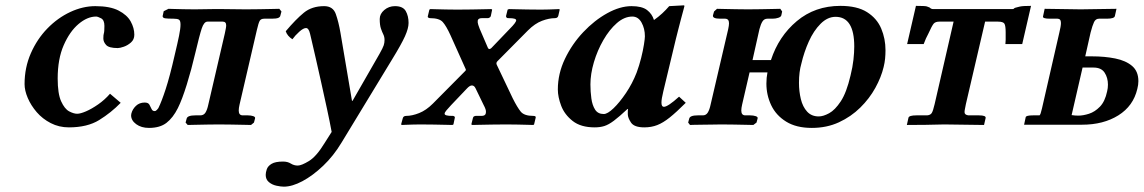

<svg xmlns="http://www.w3.org/2000/svg" viewBox="-20 -467 4283 719"><path d="M238 10Q201 10 170 -6Q139 -22 117.5 -47Q96 -72 84 -100Q72 -128 72 -152Q72 -214 95.5 -267.5Q119 -321 157.5 -360.5Q196 -400 243 -422Q290 -444 337 -444Q392 -444 424 -427.5Q456 -411 469.5 -386.5Q483 -362 483 -337Q483 -319 470.5 -308Q458 -297 443.5 -292Q429 -287 421 -287Q388 -287 377.5 -298.5Q367 -310 367 -323Q367 -337 369 -342.5Q371 -348 371 -370Q371 -392 358.5 -398.5Q346 -405 340 -405Q307 -405 274 -377Q241 -349 218.5 -297.5Q196 -246 196 -173Q196 -116 209 -87.5Q222 -59 239 -50Q256 -41 269 -41Q281 -41 302 -50Q323 -59 347.5 -76Q372 -93 392 -116L432 -82Q396 -45 351.5 -17.5Q307 10 238 10Z M522 -83Q535 -83 539.5 -75Q544 -67 547.5 -59Q551 -51 559 -51Q564 -51 568 -56Q572 -61 573 -62Q585 -86 600.5 -133.5Q616 -181 634 -260Q645 -306 650.5 -333Q656 -360 656 -375Q656 -390 650 -393.5Q644 -397 630 -397Q607 -397 598 -398.5Q589 -400 589 -407Q589 -409 590 -411L593 -425L611 -434Q611 -434 627 -433.5Q643 -433 666 -432.5Q689 -432 709 -432Q725 -432 745 -432.5Q765 -433 779.5 -433Q794 -433 794 -433Q794 -433 812 -433Q830 -433 855 -432.5Q880 -432 901 -432Q923 -432 952 -432.5Q981 -433 1003.5 -433.5Q1026 -434 1026 -434L1034 -424L1030 -409Q1029 -403 1022 -400Q1015 -397 998 -397H970Q957 -397 952.5 -389Q948 -381 942 -355L877 -75Q874 -62 874 -53Q874 -35 889 -35H908Q920 -35 928.5 -32Q937 -29 935 -23L931 -8L920 1Q920 1 898 0.5Q876 0 847.5 -0.5Q819 -1 799 -1Q782 -1 754 -0.5Q726 0 704.5 0.5Q683 1 683 1L675 -8L679 -23Q682 -35 712 -35H730Q743 -35 749.5 -45.5Q756 -56 760 -75L822 -342Q824 -352 825.5 -359.5Q827 -367 827 -372Q827 -386 814 -386H757Q744 -386 735.5 -360.5Q727 -335 711 -267Q697 -207 679.5 -150.5Q662 -94 646 -62Q628 -26 603.5 -7Q579 12 538 12Q509 12 490 -2Q471 -16 471 -35Q471 -37 471.5 -39Q472 -41 472 -42Q476 -58 489 -70.5Q502 -83 522 -83Z M1255 -344 1298 -90 1300 -89 1401 -265Q1414 -288 1417 -297.5Q1420 -307 1420 -317Q1420 -329 1415.5 -338Q1411 -347 1406.5 -360Q1402 -373 1402 -396Q1402 -415 1419 -429.5Q1436 -444 1459 -444Q1489 -444 1499.5 -425.5Q1510 -407 1510 -381Q1510 -361 1496.5 -331Q1483 -301 1448 -244L1259 67Q1229 117 1190 154Q1151 191 1112.5 211.5Q1074 232 1043 232Q1032 232 1015.5 228.5Q999 225 987 215Q975 205 975 188Q975 179 979 167Q983 155 997 146.5Q1011 138 1040 138Q1057 138 1069 145.5Q1081 153 1095 153Q1109 153 1137 136Q1165 119 1196 68L1222 27Q1215 -11 1204.5 -59.5Q1194 -108 1183 -157.5Q1172 -207 1162.5 -248.5Q1153 -290 1147 -315.5Q1141 -341 1141 -341Q1136 -362 1126 -362Q1116 -362 1100.5 -348Q1085 -334 1075 -320Q1056 -332 1050 -350Q1088 -395 1118 -419.5Q1148 -444 1194 -444Q1227 -444 1237.5 -414.5Q1248 -385 1255 -344Z M1669 -73Q1659 -62 1652 -54Q1645 -46 1645 -41Q1645 -33 1673 -33H1677Q1685 -31 1683 -25L1678 -1L1674 1Q1674 1 1653.5 0.5Q1633 0 1605 -0.5Q1577 -1 1553 -1Q1540 -1 1524 -0.5Q1508 0 1496.5 0.5Q1485 1 1485 1L1482 -1L1488 -23Q1490 -33 1501 -33Q1523 -33 1549.5 -43.5Q1576 -54 1601 -79L1721 -200Q1726 -204 1724 -208L1667 -335Q1651 -370 1638 -384.5Q1625 -399 1591 -399Q1587 -399 1584 -401Q1581 -403 1582 -406L1588 -431L1592 -433Q1592 -433 1609 -432.5Q1626 -432 1649.5 -431.5Q1673 -431 1692 -431Q1717 -431 1746.5 -431.5Q1776 -432 1798 -432.5Q1820 -433 1820 -433L1823 -431L1818 -407Q1817 -403 1813 -401Q1809 -399 1807 -399H1784Q1771 -399 1769 -390Q1768 -383 1771 -374Q1774 -365 1776 -360L1807 -288Q1811 -279 1820 -287L1889 -359Q1913 -383 1913 -391Q1913 -399 1886 -399H1882Q1875 -400 1875 -407L1881 -431L1886 -433Q1886 -433 1906 -432.5Q1926 -432 1954.5 -431.5Q1983 -431 2006 -431Q2019 -431 2035 -431.5Q2051 -432 2062.5 -432.5Q2074 -433 2074 -433L2076 -431L2071 -409Q2069 -399 2058 -399Q2036 -399 2009.5 -389Q1983 -379 1957 -353L1843 -238Q1837 -232 1840 -225L1900 -99Q1917 -65 1930 -49Q1943 -33 1977 -33Q1988 -33 1986 -26L1980 -1L1977 1Q1977 1 1960 0.5Q1943 0 1919.5 -0.5Q1896 -1 1876 -1Q1852 -1 1822 -0.5Q1792 0 1770.5 0.5Q1749 1 1749 1L1745 -1L1751 -25Q1752 -30 1755.5 -31.5Q1759 -33 1761 -33H1783Q1797 -33 1799 -42Q1801 -50 1798 -58.5Q1795 -67 1792 -72L1761 -136Q1756 -147 1747 -147Q1739 -147 1728 -135Z M2331 -39Q2331 -42 2331 -48Q2331 -54 2332 -58L2330 -59Q2299 -30 2279 -15Q2259 0 2243 5Q2227 10 2207 10Q2155 10 2124.5 -14Q2094 -38 2081.5 -71Q2069 -104 2069 -132Q2069 -191 2095.5 -246.5Q2122 -302 2164 -346.5Q2206 -391 2254 -417.5Q2302 -444 2345 -444Q2384 -444 2403 -429.5Q2422 -415 2429 -392Q2446 -404 2460 -417Q2474 -430 2486 -444L2541 -447Q2543 -447 2543 -444Q2543 -444 2539.5 -430.5Q2536 -417 2530.5 -397Q2525 -377 2520 -356.5Q2515 -336 2511 -321L2464 -125Q2457 -96 2457 -83Q2457 -67 2466 -67Q2481 -67 2523 -105L2548 -82Q2513 -47 2488 -27Q2463 -7 2441 1.5Q2419 10 2393 10Q2355 10 2343 -8Q2331 -26 2331 -39ZM2364 -195Q2374 -222 2381 -250Q2388 -278 2391.5 -300.5Q2395 -323 2395 -331Q2395 -360 2382.5 -382.5Q2370 -405 2348 -405Q2318 -405 2290 -380.5Q2262 -356 2239.5 -317Q2217 -278 2204 -234Q2191 -190 2191 -151Q2191 -124 2194.5 -98.5Q2198 -73 2208.5 -56.5Q2219 -40 2241 -40Q2255 -40 2277.5 -61.5Q2300 -83 2324 -118.5Q2348 -154 2364 -195Z M2707 -358Q2710 -372 2710 -380Q2710 -397 2695 -397H2677Q2647 -397 2650 -410L2654 -424L2665 -434Q2665 -434 2686.5 -433.5Q2708 -433 2735.5 -432.5Q2763 -432 2781 -432Q2801 -432 2829.5 -432.5Q2858 -433 2880 -433.5Q2902 -434 2902 -434L2909 -424L2906 -410Q2905 -404 2895 -400.5Q2885 -397 2873 -397H2854Q2842 -397 2835.5 -387Q2829 -377 2824 -358L2798 -242H2867Q2896 -331 2964 -388Q3032 -445 3127 -445Q3190 -445 3227 -421.5Q3264 -398 3280 -360Q3296 -322 3296 -279Q3296 -263 3294.5 -247.5Q3293 -232 3289 -216Q3280 -178 3258 -138Q3236 -98 3201.5 -64Q3167 -30 3121.5 -9Q3076 12 3020 12Q2962 12 2924 -11.5Q2886 -35 2868 -73Q2850 -111 2850 -154Q2850 -165 2851 -175.5Q2852 -186 2854 -196H2787L2759 -75Q2756 -62 2756 -53Q2756 -35 2771 -35H2789Q2801 -35 2810 -32Q2819 -29 2817 -23L2813 -8L2801 1Q2801 1 2779 0.5Q2757 0 2729 -0.5Q2701 -1 2681 -1Q2668 -1 2648.5 -0.5Q2629 0 2609.5 0Q2590 0 2577 0.5Q2564 1 2564 1L2557 -8L2561 -23Q2564 -35 2593 -35H2612Q2624 -35 2630.5 -45.5Q2637 -56 2641 -75ZM3109 -404Q3079 -404 3053 -378Q3027 -352 3009 -312Q2991 -272 2981 -229Q2972 -198 2972 -157Q2972 -125 2979 -96Q2986 -67 3002.5 -49Q3019 -31 3046 -31Q3063 -31 3085 -43Q3107 -55 3128.5 -87.5Q3150 -120 3165 -184Q3173 -216 3176 -243.5Q3179 -271 3179 -293Q3179 -404 3109 -404Z M3597 -77Q3595 -66 3593.5 -59Q3592 -52 3592 -47Q3592 -37 3606 -35H3646Q3673 -35 3671 -25L3665 1L3516 -1Q3487 0 3446 0.5Q3405 1 3376 1L3382 -26Q3384 -35 3412 -35H3452Q3464 -36 3469 -43.5Q3474 -51 3480 -77L3551 -386H3498Q3483 -386 3476.5 -378.5Q3470 -371 3456 -340Q3452 -333 3447.5 -323Q3443 -313 3439 -302H3377L3410 -445Q3444 -445 3450.5 -443Q3457 -441 3461 -439Q3467 -433 3474 -433H3771Q3776 -433 3776.5 -434.5Q3777 -436 3782 -438Q3788 -440 3799.5 -442.5Q3811 -445 3841 -445L3808 -302H3745Q3746 -310 3746 -317.5Q3746 -325 3746 -330V-346Q3746 -370 3741.5 -378Q3737 -386 3717 -386H3669Z M4239 -134Q4224 -70 4168 -35Q4112 0 4032 0H3815L3821 -28Q3822 -35 3849 -35H3873Q3875 -37 3877 -42.5Q3879 -48 3882 -61L3947 -345Q3953 -369 3953 -381Q3953 -397 3940 -397H3911Q3883 -397 3886 -406L3892 -434L4027 -432Q4055 -432 4094 -433Q4133 -434 4161 -434L4155 -407Q4153 -397 4125 -397H4096Q4083 -397 4077 -384.5Q4071 -372 4064 -345L4044 -256H4069Q4117 -256 4156.5 -248Q4196 -240 4219.5 -220Q4243 -200 4243 -163Q4243 -156 4242 -149Q4241 -142 4239 -134ZM4126 -125Q4129 -137 4129 -150Q4129 -176 4116.5 -195Q4104 -214 4075 -214H4034L3993 -36Q3999 -35 4005.5 -34.5Q4012 -34 4018 -34Q4036 -34 4058 -41Q4080 -48 4099 -67.5Q4118 -87 4126 -125Z"/></svg>

Font: Libertinus Serif Semibold Italic
Style: Regular
Weight: 600
Italic angle: -11.5°
Designer: Philipp H. Poll, Khaled Hosny
Foundry: Caleb Maclennan
Version: Version 7.051;RELEASE